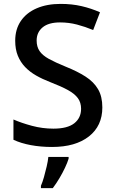

<svg xmlns="http://www.w3.org/2000/svg" viewBox="-20 -744 590 985"><path d="M505 -193Q505 -98 436 -44Q367 10 247 10Q189 10 138 0.5Q87 -9 49 -27V-131Q90 -113 144 -98.5Q198 -84 254 -84Q326 -84 361 -111.5Q396 -139 396 -186Q396 -218 379.5 -240.5Q363 -263 328.5 -282Q294 -301 237 -323Q198 -338 165.5 -356.5Q133 -375 109 -400Q85 -425 71.5 -458Q58 -491 58 -535Q58 -594 87 -636.5Q116 -679 168.5 -701.5Q221 -724 291 -724Q349 -724 398.5 -712.5Q448 -701 493 -681L458 -590Q417 -607 375 -618Q333 -629 288 -629Q229 -629 198.5 -603.5Q168 -578 168 -536Q168 -504 183 -482Q198 -460 230.5 -442Q263 -424 317 -402Q377 -378 419 -351Q461 -324 483 -286.5Q505 -249 505 -193ZM332 70Q326 90 313.5 116.5Q301 143 285 170Q269 197 251 221H190V209Q198 191 205.5 164.5Q213 138 219.5 110Q226 82 228 61H332Z"/></svg>

Font: Noto Sans Nag Mundari Medium
Style: Regular
Weight: 500
Version: Version 1.000